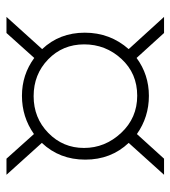

<svg xmlns="http://www.w3.org/2000/svg" viewBox="14 -554 539 608"><g transform="rotate(-90 284.0 -250.5)"><path d="M534 -500 432 -387Q484 -332 484 -252Q484 -172 432 -113L534 -1H483L404 -88Q351 -49 284 -49Q217 -49 163 -87L85 -1H34L135 -113Q82 -169 82 -250.5Q82 -332 135 -388L34 -500H85L163 -413Q217 -451 284 -451Q351 -451 404 -412L483 -500ZM447 -254Q447 -322 399.5 -368Q352 -414 283 -414Q214 -414 166.5 -367.5Q119 -321 119 -254.5Q119 -188 166.5 -137Q214 -86 284.5 -86Q355 -86 401 -136Q447 -186 447 -254Z"/></g></svg>

Font: Bubbler One
Style: Regular
Weight: 400
Designer: Brenda Gallo (gbrenda1987@gmail.com)
Foundry: Brenda Gallo
Version: Version 1.003